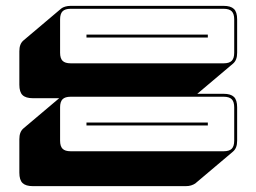

<svg xmlns="http://www.w3.org/2000/svg" viewBox="-20 -633 874 655"><path d="M614 2H92Q68 2 57 -8.5Q46 -19 46 -44V-158Q46 -171 49.5 -180Q53 -189 60 -195L182 -298H92Q68 -298 57 -308.5Q46 -319 46 -344V-458Q46 -471 49.5 -480Q53 -489 60 -495L189 -604Q194 -608 202.5 -610.5Q211 -613 221 -613H743Q767 -613 778 -602.5Q789 -592 789 -567V-453Q789 -440 785.5 -431Q782 -422 775 -416L653 -313H743Q767 -313 778 -302.5Q789 -292 789 -267V-153Q789 -140 785.5 -131Q782 -122 775 -116L646 -7Q640 -3 632 -0.5Q624 2 614 2ZM221 -417H743Q762 -417 770.5 -425.5Q779 -434 779 -453V-567Q779 -586 770.5 -594.5Q762 -603 743 -603H221Q202 -603 193.5 -594.5Q185 -586 185 -567V-453Q185 -434 193.5 -425.5Q202 -417 221 -417ZM275 -505V-515H689V-505ZM221 -117H743Q762 -117 770.5 -125.5Q779 -134 779 -153V-267Q779 -286 770.5 -294.5Q762 -303 743 -303H221Q202 -303 193.5 -294.5Q185 -286 185 -267V-153Q185 -134 193.5 -125.5Q202 -117 221 -117ZM275 -205V-215H689V-205Z"/></svg>

Font: Bungee Shade
Style: Regular
Weight: 400
Designer: David Jonathan Ross
Foundry: David Jonathan Ross
Version: Version 1.000;PS 1.0;hotconv 1.0.72;makeotf.lib2.5.5900